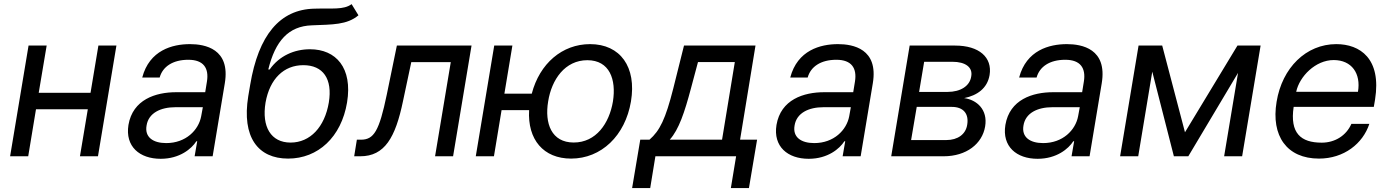

<svg xmlns="http://www.w3.org/2000/svg" viewBox="-20 -770 6851 946"><path d="M209.9 -545.5H120.7L29.8 0H119L157.3 -231.5H412.6L373.9 0H462.7L553.6 -545.5H464.8L426.1 -312.9H170.8Z M771.7 12.4C865.8 12.4 924 -37.3 947.4 -73.9H951.7L938.9 0H1027.7L1087.7 -360.1C1115.8 -529.8 989.7 -552.6 915.8 -552.6C829.5 -552.6 716.3 -522.7 680.8 -388.1H766.7C781.2 -441.1 830.6 -475.5 908 -475.5C982.6 -475.5 1010.3 -434.7 999.6 -368.3L991.1 -315.7H848.4C746.4 -315.7 634.2 -279.5 612.9 -154.5C595.9 -47.9 668 12.4 771.7 12.4ZM702.1 -151.3C711.6 -213.4 771.3 -241.8 844.8 -241.8H979.4L971.2 -197.1C958.5 -128.9 895.6 -65 799 -65C733.7 -65 692.1 -94.5 702.1 -151.3Z M1746.1 -694.6 1712.4 -749.6C1672.9 -720.5 1616.1 -730.1 1528.4 -727.3C1358.7 -723.4 1253.6 -596.9 1212.7 -352.3L1203.1 -295.5C1170.5 -93.8 1251.4 11.4 1399.5 11.4C1546.9 11.4 1661.6 -94.5 1690 -265.3C1718 -436.1 1635.3 -527.3 1507.5 -527.3C1430.8 -527.3 1356.5 -495.7 1308.6 -427.6H1301.8C1336.3 -567.8 1400.9 -641.3 1516.7 -645.2C1618.6 -649.5 1689.3 -647 1746.1 -694.6ZM1288.4 -264.9C1309.3 -382.1 1378.9 -448.9 1474.4 -448.9C1571.4 -448.9 1619.3 -382.1 1600.1 -264.9C1579.9 -144.5 1508.5 -67.5 1411.6 -67.5C1315.3 -67.5 1268.5 -145.2 1288.4 -264.9Z M1725.1 0H1755C1875.4 0 1928.3 -92.3 1965.6 -271.7L2006.4 -463.8H2201L2123.6 0H2212.4L2303.3 -545.5H1935.4L1885.7 -304C1848.4 -124.6 1822.4 -81.7 1758.2 -81.7H1738.3Z M2504.6 -545.5H2415.1L2324.2 0H2413.7L2451.3 -227.3H2587C2578.5 -82.4 2657.7 11.4 2793.7 11.4C2942.5 11.4 3060.4 -101.2 3088.8 -270.2C3117.2 -440 3036.2 -552.6 2887.4 -552.6C2750 -552.6 2638.8 -457 2600.1 -308.6H2465.2ZM2680.8 -270.2C2697.8 -378.2 2763.8 -473.4 2873.9 -473.4C2983.7 -473.4 3017 -378.2 3000 -270.2C2981.9 -161.9 2916.9 -67.8 2806.8 -67.8C2697.1 -67.8 2662.6 -161.9 2680.8 -270.2Z M3094.5 156.6H3183.6L3209.2 0H3606.9L3581 156.6H3670.1L3710.2 -81.7H3626.4L3702.4 -545.5H3350.1L3296.9 -332.7C3259.2 -183.9 3231.2 -126.4 3180 -81.7H3134.6ZM3279.8 -81.7C3325.3 -132.1 3353.3 -218.4 3383.9 -332.7L3419 -464.1H3600.5L3537.6 -81.7Z M3964.5 12.4C4058.6 12.4 4116.8 -37.3 4140.3 -73.9H4144.5L4131.7 0H4220.5L4280.5 -360.1C4308.6 -529.8 4182.5 -552.6 4108.7 -552.6C4022.4 -552.6 3909.1 -522.7 3873.6 -388.1H3959.5C3974.1 -441.1 4023.4 -475.5 4100.9 -475.5C4175.4 -475.5 4203.1 -434.7 4192.5 -368.3L4183.9 -315.7H4041.2C3939.3 -315.7 3827.1 -279.5 3805.8 -154.5C3788.7 -47.9 3860.8 12.4 3964.5 12.4ZM3894.9 -151.3C3904.5 -213.4 3964.1 -241.8 4037.6 -241.8H4172.2L4164.1 -197.1C4151.3 -128.9 4088.4 -65 3991.8 -65C3926.5 -65 3884.9 -94.5 3894.9 -151.3Z M4371.1 0H4629.3C4742.2 0 4819.6 -61.8 4833.8 -146.7C4848 -230.5 4791.9 -278.4 4730.5 -286.6C4794.4 -299.7 4844.5 -334.2 4855.8 -400.2C4870 -487.6 4804 -545.5 4686.1 -545.5H4462ZM4469.1 -79.9 4496.8 -243.3H4670.1C4725.9 -243.3 4755 -210.2 4745.4 -154.8C4738.3 -109 4699.6 -79.9 4642.4 -79.9ZM4508.5 -317.1 4533.4 -465.6H4672.6C4737.6 -465.6 4773.8 -437.9 4765.3 -393.5C4758.5 -346.2 4712.7 -317.1 4648.1 -317.1Z M5092.3 12.4C5186.4 12.4 5244.7 -37.3 5268.1 -73.9H5272.4L5259.6 0H5348.4L5408.4 -360.1C5436.4 -529.8 5310.4 -552.6 5236.5 -552.6C5150.2 -552.6 5036.9 -522.7 5001.4 -388.1H5087.4C5101.9 -441.1 5151.3 -475.5 5228.7 -475.5C5303.3 -475.5 5331 -434.7 5320.3 -368.3L5311.8 -315.7H5169C5067.1 -315.7 4954.9 -279.5 4933.6 -154.5C4916.5 -47.9 4988.6 12.4 5092.3 12.4ZM5022.7 -151.3C5032.3 -213.4 5092 -241.8 5165.5 -241.8H5300.1L5291.9 -197.1C5279.1 -128.9 5216.3 -65 5119.7 -65C5054.3 -65 5012.8 -94.5 5022.7 -151.3Z M5818.5 -118.3 5706.3 -545.5H5589.8L5498.9 0H5588.1L5657.3 -416.9L5763.8 0H5834.9L6079.9 -410.9L6011.4 0H6100.1L6191.1 -545.5H6077.1Z M6478.7 11.4C6601.9 11.4 6695 -62.5 6726.9 -159.8H6638.5C6612.9 -101.6 6557.2 -67.1 6492.2 -67.1C6389.6 -67.1 6334.5 -113.3 6354 -243.6H6748.9L6755 -279.5C6787.3 -481.5 6680.8 -552.6 6563.9 -552.6C6415.5 -552.6 6297.2 -436.4 6269.9 -268.5C6241.8 -100.5 6320.3 11.4 6478.7 11.4ZM6366.5 -317.8C6382.5 -393.5 6461.6 -474.1 6551.1 -474.1C6640.3 -474.1 6686.1 -407.7 6670.8 -317.8Z"/></svg>

Font: Margiela Sans Text
Style: Italic
Weight: 400
Italic angle: -9.39999°
Designer: Stefan Endress, Andreas Faust
Version: Version 1.100;FEAKit 1.0